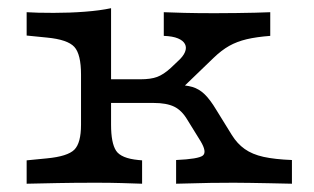

<svg xmlns="http://www.w3.org/2000/svg" viewBox="-20 -444 758 464"><path d="M175.8 -206.5V-263.7Q175.8 -312.9 159.7 -330.6Q143.5 -348.4 93.5 -353.2L44.4 -358.1V-414.5Q55.6 -413.7 72.6 -413.3Q89.5 -412.9 109.7 -412.9Q148.4 -412.9 185.1 -415.7Q221.8 -418.5 248.4 -424.2V-414.5V-206.5ZM212.1 -2.4Q158.9 -2.4 120.2 -1.6Q81.5 -0.8 44.4 0V-56.5L93.5 -61.3Q143.5 -66.1 159.7 -82.3Q175.8 -98.4 175.8 -142.7V-206.5H248.4V-142.7Q248.4 -98.4 260.5 -79.8Q272.6 -61.3 314.5 -57.3L323.4 -56.5V0Q299.2 -0.8 273.4 -1.6Q247.6 -2.4 212.1 -2.4ZM405.6 0V-57.3Q459.7 -59.7 470.2 -68.1Q480.6 -76.6 464.5 -103.2L433.1 -154Q419.4 -177.4 400.8 -186.3Q382.3 -195.2 351.6 -195.2H228.2V-252.4H319.4Q344.4 -252.4 359.7 -258.1Q375 -263.7 392.7 -279.8L408.9 -295.2Q422.6 -307.3 427 -318.1Q431.5 -329 427 -337.5Q422.6 -346 410.1 -351.2Q397.6 -356.5 375.8 -357.3V-414.5Q394.4 -413.7 425.4 -412.9Q456.5 -412.1 499.2 -412.1Q527.4 -412.1 551.6 -412.5Q575.8 -412.9 596.4 -413.3Q616.9 -413.7 633.1 -414.5V-357.3Q600 -354.8 576.2 -349.2Q552.4 -343.5 533.9 -333.1Q515.3 -322.6 496 -304L404 -215.3V-238.7Q428.2 -238.7 444.8 -233.9Q461.3 -229 474.6 -216.1Q487.9 -203.2 502.4 -179L540.3 -117.7Q553.2 -96.8 571.4 -83.9Q589.5 -71 616.9 -64.9Q644.4 -58.9 685.5 -57.3V0Q654.8 -0.8 630.2 -1.2Q605.6 -1.6 585.1 -2Q564.5 -2.4 545.2 -2.4Q517.7 -2.4 488.3 -2Q458.9 -1.6 405.6 0Z"/></svg>

Font: Playfair 5pt SemiExpanded Light
Style: Regular
Weight: 300
Width: 6
Designer: Claus Eggers Sørensen
Foundry: Claus Eggers Sørensen
Version: Version 2.203